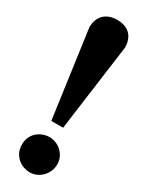

<svg xmlns="http://www.w3.org/2000/svg" viewBox="-188 -719 583 763"><g transform="rotate(30 103.5 -337.5)"><path d="M184.1 -69.8Q184.1 -52.7 177.5 -37.6Q170.9 -22.5 159.9 -11.5Q148.9 -0.5 134.5 5.9Q120.1 12.2 104 12.2Q91.8 12.2 77.6 7.6Q63.5 2.9 51.3 -6.8Q39.1 -16.6 31 -32.2Q22.9 -47.9 22.9 -69.8Q22.9 -89.4 30.3 -104.2Q37.6 -119.1 49.3 -128.9Q61 -138.7 75.4 -143.8Q89.8 -148.9 104 -148.9Q117.7 -148.9 132.1 -143.6Q146.5 -138.2 158 -127.9Q169.4 -117.7 176.8 -103Q184.1 -88.4 184.1 -69.8ZM131.3 -208H77.1L22 -606Q22 -627 28.6 -642.3Q35.2 -657.7 46.1 -667.5Q57.1 -677.2 72 -682.1Q86.9 -687 104 -687Q120.6 -687 135.5 -682.4Q150.4 -677.7 161.4 -668Q172.4 -658.2 178.7 -642.8Q185.1 -627.4 185.1 -606Z"/></g></svg>

Font: Charis SIL
Style: Bold
Weight: 700
Foundry: SIL International
Version: Version 4.112